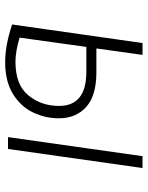

<svg xmlns="http://www.w3.org/2000/svg" viewBox="66 -628 573 745"><g transform="rotate(90 352.5 -255.5)"><path d="M439 -197Q439 -145 416.5 -97.5Q394 -50 345 -19.5Q296 11 221 11Q156 11 75 -16L147 -522H193L168 -343H261Q351 -343 395 -303.5Q439 -264 439 -197ZM586 -522H632L558 0H512ZM391 -198Q391 -304 259 -304H162L126 -45Q180 -29 220 -29Q309 -29 350 -79Q391 -129 391 -198Z"/></g></svg>

Font: Fira Sans ExtraLight
Style: Italic
Weight: 275
Italic angle: -8°
Designer: Carrois Corporate & Edenspiekermann AG
Foundry: Carrois Corporate GbR & Edenspiekermann AG
Version: Version 4.203